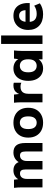

<svg xmlns="http://www.w3.org/2000/svg" viewBox="1295 -2071 787 3417"><g transform="rotate(-90 1688.5 -362.5)"><path d="M62 0V-375Q62 -407 60 -440.5Q58 -474 54 -507H199L210 -413H198Q220 -461 263 -489Q306 -517 365 -517Q423 -517 462.5 -489.5Q502 -462 519 -404H503Q525 -456 573 -486.5Q621 -517 682 -517Q768 -517 810 -466Q852 -415 852 -306V0H701V-301Q701 -354 684 -377Q667 -400 629 -400Q584 -400 558 -368Q532 -336 532 -280V0H381V-301Q381 -354 364 -377Q347 -400 309 -400Q264 -400 238.5 -368Q213 -336 213 -280V0Z M1213 11Q1132 11 1072.5 -21.5Q1013 -54 980.5 -113Q948 -172 948 -254Q948 -335 980.5 -394Q1013 -453 1072.5 -485Q1132 -517 1213 -517Q1294 -517 1354 -485Q1414 -453 1446.5 -394Q1479 -335 1479 -254Q1479 -172 1446.5 -113Q1414 -54 1354 -21.5Q1294 11 1213 11ZM1213 -103Q1265 -103 1295.5 -140Q1326 -177 1326 -254Q1326 -331 1295.5 -367Q1265 -403 1213 -403Q1161 -403 1130.5 -367Q1100 -331 1100 -254Q1100 -177 1130.5 -140Q1161 -103 1213 -103Z M1576 0V-373Q1576 -406 1574.5 -440Q1573 -474 1569 -507H1714L1731 -359H1708Q1718 -413 1740.5 -448Q1763 -483 1796.5 -500Q1830 -517 1873 -517Q1892 -517 1903 -515.5Q1914 -514 1925 -510L1924 -377Q1903 -386 1888.5 -388.5Q1874 -391 1852 -391Q1810 -391 1782.5 -375Q1755 -359 1741.5 -328Q1728 -297 1728 -253V0Z M2180 11Q2114 11 2064 -21Q2014 -53 1986 -112Q1958 -171 1958 -254Q1958 -336 1986 -395Q2014 -454 2064 -485.5Q2114 -517 2180 -517Q2241 -517 2289.5 -487.5Q2338 -458 2353 -408H2342L2354 -507H2499Q2496 -474 2493.5 -440.5Q2491 -407 2491 -375V0H2341L2340 -95H2352Q2336 -47 2288 -18Q2240 11 2180 11ZM2226 -103Q2278 -103 2310 -140Q2342 -177 2342 -254Q2342 -331 2310 -367Q2278 -403 2226 -403Q2174 -403 2142 -367Q2110 -331 2110 -254Q2110 -177 2141.5 -140Q2173 -103 2226 -103Z M2615 0V-736H2766V0Z M3144 11Q3012 11 2938 -60Q2864 -131 2864 -253Q2864 -332 2895.5 -391Q2927 -450 2983.5 -483.5Q3040 -517 3116 -517Q3191 -517 3241.5 -485Q3292 -453 3317.5 -395.5Q3343 -338 3343 -262V-227H2988V-302H3233L3216 -288Q3216 -351 3190.5 -383.5Q3165 -416 3117 -416Q3064 -416 3035.5 -377Q3007 -338 3007 -265V-249Q3007 -175 3043.5 -139Q3080 -103 3149 -103Q3190 -103 3226.5 -113.5Q3263 -124 3296 -147L3338 -47Q3300 -19 3250.5 -4Q3201 11 3144 11Z"/></g></svg>

Font: Mulish ExtraLight ExtraBold
Style: Regular
Weight: 800
Version: Version 3.603